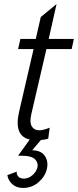

<svg xmlns="http://www.w3.org/2000/svg" viewBox="-20 -679 383 943"><path d="M208 -438 133.8 -118.2Q124.5 -78.6 136 -58.8Q147.5 -39.1 173.8 -39.1Q192.4 -39.1 224.1 -51.8L216.8 2Q206.1 6.3 180.7 8.8L138.2 59.1Q182.1 59.6 200.4 86.9Q218.8 114.3 210 151.9Q201.2 188.5 168.9 216.3Q136.7 244.1 92.8 244.1Q61 244.1 40.5 225.6Q20 207 16.1 181.2L62 164.1Q61 178.7 70.3 188.5Q79.6 198.2 96.2 198.2Q120.1 198.2 139.4 181.4Q158.7 164.6 164.1 142.1Q168.9 119.1 151.1 102.5Q133.3 85.9 88.9 85.9H68.8L126 6.3Q45.9 -11.7 74.2 -131.8L145 -438H68.8L80.1 -487.8H155.8L180.2 -595.2L257.8 -659.2L219.2 -487.8H342.8L332 -438Z"/></svg>

Font: HK Grotesk Light Italic
Style: Regular
Weight: 300
Italic angle: -13°
Designer: Alfredo Marco Pradil and Stefan Peev
Foundry: Hanken Design Co.
Version: Version 1.000;PS 001.000;hotconv 1.0.88;makeotf.lib2.5.64775